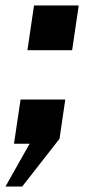

<svg xmlns="http://www.w3.org/2000/svg" viewBox="-30 -524 376 700"><path d="M51 156 187 -18 208 -161H45L21 0H78L-10 156ZM233 -341 257 -504H94L70 -341Z"/></svg>

Font: Cheyenne Sans
Style: Bold Italic
Weight: 700
Italic angle: -8.13011°
Designer: The Public Sans project authors (U.S. Web Design System), Libre Franklin designed by Pablo Impallari and Rodrigo Fuenzal
Foundry: The Cheyenne Sans Project Authors
Version: Version 2.007